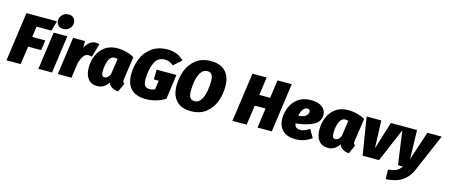

<svg xmlns="http://www.w3.org/2000/svg" viewBox="-58 -1618 6161 2634"><g transform="rotate(15 3022.0 -300.5)"><path d="M496 -553H285L264 -401H450L430 -258H244L208 0H6L103 -696H537Z M653 0H459L533 -534H727ZM547 -710Q547 -761 582.5 -795Q618 -829 670 -829Q714 -829 740.5 -803Q767 -777 767 -736Q767 -685 731.5 -651Q696 -617 644 -617Q600 -617 573.5 -643Q547 -669 547 -710Z M1180 -542 1125 -351Q1098 -359 1079 -359Q1035 -359 1009 -324Q983 -289 961 -225L929 0H735L809 -534H978L979 -439Q1005 -493 1044 -522Q1083 -551 1127 -551Q1155 -551 1180 -542Z M1676 -491 1630 -172Q1628 -152 1628 -147Q1628 -133 1633 -124.5Q1638 -116 1652 -110L1596 16Q1546 13 1508 -9Q1470 -31 1455 -72Q1426 -29 1388 -4.5Q1350 20 1296 20Q1212 20 1166.5 -38Q1121 -96 1121 -197Q1121 -283 1153.5 -364.5Q1186 -446 1257.5 -500Q1329 -554 1440 -554Q1499 -554 1561 -538.5Q1623 -523 1676 -491ZM1320 -198Q1320 -153 1331.5 -137.5Q1343 -122 1363 -122Q1405 -122 1440 -182L1474 -412Q1452 -418 1432 -418Q1374 -418 1347 -350.5Q1320 -283 1320 -198Z M2338 -622 2228 -523Q2196 -549 2168.5 -560.5Q2141 -572 2105 -572Q2001 -572 1958 -473.5Q1915 -375 1915 -243Q1915 -178 1936.5 -152Q1958 -126 2003 -126Q2040 -126 2078 -142L2096 -270H2027L2029 -409H2310L2262 -58Q2203 -21 2131 -0.5Q2059 20 1994 20Q1708 20 1708 -259Q1708 -374 1749 -478Q1790 -582 1880 -649Q1970 -716 2109 -716Q2183 -716 2241.5 -690Q2300 -664 2338 -622Z M3000 -429Q3000 -322 2964 -220Q2928 -118 2844 -49Q2760 20 2625 20Q2492 20 2420.5 -56Q2349 -132 2349 -268Q2349 -375 2385 -477Q2421 -579 2505.5 -647.5Q2590 -716 2724 -716Q2858 -716 2929 -640.5Q3000 -565 3000 -429ZM2557 -251Q2557 -184 2577.5 -155Q2598 -126 2641 -126Q2700 -126 2733.5 -180.5Q2767 -235 2779.5 -308Q2792 -381 2792 -447Q2792 -513 2771.5 -541.5Q2751 -570 2708 -570Q2649 -570 2615.5 -515Q2582 -460 2569.5 -387.5Q2557 -315 2557 -251Z M3215 0 3313 -696H3515L3479 -439H3633L3669 -696H3871L3774 0H3572L3610 -281H3457L3417 0Z M4061 -191Q4068 -120 4142 -120Q4174 -120 4204 -132Q4234 -144 4274 -169L4341 -56Q4237 20 4116 20Q3992 20 3929.5 -42.5Q3867 -105 3867 -211Q3867 -291 3899.5 -370Q3932 -449 4003.5 -501.5Q4075 -554 4186 -554Q4287 -554 4343.5 -511.5Q4400 -469 4400 -401Q4400 -300 4302.5 -252Q4205 -204 4061 -191ZM4206 -392Q4206 -429 4167 -429Q4128 -429 4104 -393.5Q4080 -358 4069 -302Q4148 -307 4177 -335Q4206 -363 4206 -392Z M4953 -491 4907 -172Q4905 -152 4905 -147Q4905 -133 4910 -124.5Q4915 -116 4929 -110L4873 16Q4823 13 4785 -9Q4747 -31 4732 -72Q4703 -29 4665 -4.5Q4627 20 4573 20Q4489 20 4443.5 -38Q4398 -96 4398 -197Q4398 -283 4430.5 -364.5Q4463 -446 4534.5 -500Q4606 -554 4717 -554Q4776 -554 4838 -538.5Q4900 -523 4953 -491ZM4597 -198Q4597 -153 4608.5 -137.5Q4620 -122 4640 -122Q4682 -122 4717 -182L4751 -412Q4729 -418 4709 -418Q4651 -418 4624 -350.5Q4597 -283 4597 -198Z M5297 0H5064L4978 -534H5186L5201 -143L5322 -534H5524Z M5815 0Q5720 220 5453 228L5449 93Q5526 86 5566.5 65.5Q5607 45 5635 0H5567L5492 -534H5694L5705 -122L5841 -534H6044Z"/></g></svg>

Font: FiraGO Heavy
Style: Italic
Weight: 900
Italic angle: -8°
Designer: bBox Type GmbH
Foundry: bBox Type GmbH
Version: Version 1.001